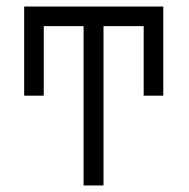

<svg xmlns="http://www.w3.org/2000/svg" viewBox="-20 -617 580 588"><path d="M54 -597H480V-324H420V-537H297V-49H236V-537H114V-324H54Z"/></svg>

Font: IBM 3270
Style: Regular
Weight: 400
Monospace: yes
Version: Version 2.3.1